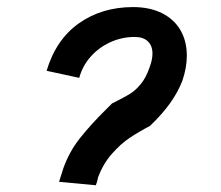

<svg xmlns="http://www.w3.org/2000/svg" viewBox="-20 -526 640 556"><path d="M285.5 -207.5Q304.5 -226.5 304.5 -226.5Q339 -243.5 356 -254Q373 -264.5 388.2 -283.2Q403.5 -302 413.5 -332Q421.5 -353 421.5 -371Q421.5 -393.5 408.2 -406.2Q395 -419 370 -419Q333 -419 299.5 -403.8Q266 -388.5 242.2 -361.5Q218.5 -334.5 209.5 -300.5L115 -321Q142 -411.5 208.5 -458.5Q275 -505.5 365.5 -505.5Q413.5 -505.5 448.8 -488Q484 -470.5 502.5 -438.8Q521 -407 521 -365Q521 -329.5 508 -292Q495.5 -259.5 472.8 -227.5Q450 -195.5 414.5 -161.5Q382 -144.5 355.5 -126.8Q329 -109 303.8 -80.2Q278.5 -51.5 264 -12.5Q264 -13.5 262.8 -6.8Q261.5 0 257.5 10.5L151 0.5L163 -37.5Q180.5 -87 211.8 -126.2Q243 -165.5 285.5 -207.5Z"/></svg>

Font: JuliaMono ExtraBoldItalic
Style: Regular
Weight: 800
Italic angle: -9°
Monospace: yes
Designer: cormullion
Foundry: corm
Version: Version 0.049; ttfautohint (v1.8.4)